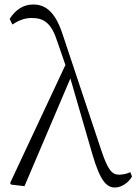

<svg xmlns="http://www.w3.org/2000/svg" viewBox="-20 -820 607 854"><path d="M492 14C520 14 553 -8 567 -35L560 -54C542 -46 522 -43 510 -43C477 -43 459 -65 428 -159L260 -663C229 -760 188 -800 128 -800C84 -800 49 -777 23 -736L35 -711C61 -728 88 -740 121 -740C176 -740 209 -717 235 -635L271 -531L25 -6L29 1L89 8L293 -471L390 -137C427 -8 457 14 492 14Z"/></svg>

Font: Noto Serif CJK HK ExtraLight
Style: Regular
Weight: 200
Designer: Ryoko NISHIZUKA 西塚涼子 (kana & ideographs); Frank Grießhammer (Latin, Greek & Cyrillic); Wenlong ZHANG 张文龙 (bopomofo); San
Foundry: Adobe
Version: Version 2.001;hotconv 1.1.0;makeotfexe 2.6.0